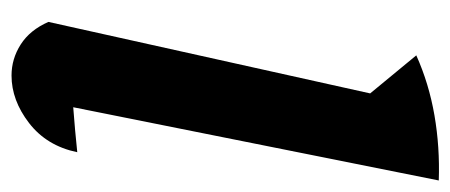

<svg xmlns="http://www.w3.org/2000/svg" viewBox="-244 -529 781 333"><g transform="rotate(90 146.5 -362.5)"><path d="M244 -106Q233 -53 193.5 -22.5Q154 8 111 8Q82 8 57 -8Q32 -24 18 -56L142 -614L76 -694Q125 -716 180 -725.5Q235 -735 293 -733L166 -99Q206 -102 244 -106Z"/></g></svg>

Font: Piazzolla
Style: Bold Italic
Weight: 700
Italic angle: -11.3°
Designer: Juan Pablo del Peral
Foundry: Huerta Tipografica
Version: Version 1.330